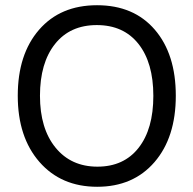

<svg xmlns="http://www.w3.org/2000/svg" viewBox="-20 -707 740 735"><path d="M350.5 -611Q248 -611 190.5 -538.5Q133 -466 133 -340.5Q133 -215 192.5 -142Q252 -69 353 -69Q454 -69 510.5 -141Q567 -213 567 -340Q567 -467 510 -539Q453 -611 350.5 -611ZM351.5 -687Q492 -687 572.5 -593.5Q653 -500 653 -340.5Q653 -181 571.5 -86.5Q490 8 352 8Q214 8 131 -87Q48 -182 48 -340.5Q48 -499 129.5 -593Q211 -687 351.5 -687Z"/></svg>

Font: Hind Mysuru
Style: Regular
Weight: 400
Designer: Manushi Parikh, Hitesh Malaviya
Foundry: Indian Type Foundry
Version: Version 0.703;PS 1.0;hotconv 1.0.86;makeotf.lib2.5.63406